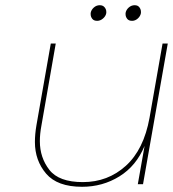

<svg xmlns="http://www.w3.org/2000/svg" viewBox="-20 -707 664 737"><path d="M353 -627Q340 -627 334 -635Q328 -643 328 -652Q328 -654 328 -657Q330 -669 340 -678Q350 -687 363 -687Q375 -687 381.5 -679Q388 -671 388 -662Q388 -660 388 -657Q386 -645 375.5 -636Q365 -627 353 -627ZM487 -627Q474 -627 468 -635Q462 -643 462 -652Q462 -654 462 -657Q464 -669 474 -678Q484 -687 497 -687Q509 -687 515 -679Q521 -671 521 -662Q521 -660 521 -657Q519 -645 509 -636Q499 -627 487 -627ZM624 -540 529 0H509L535 -147Q503 -70 438.5 -30Q374 10 295 10Q200 10 157 -40.5Q114 -91 114 -162Q114 -192 120 -227L175 -540H194L139 -225Q133 -193 133 -165Q133 -102 169.5 -55Q206 -8 298 -8Q394 -8 463 -70.5Q532 -133 554 -255L604 -540Z"/></svg>

Font: Fz Poppins Thin
Style: Italic
Weight: 100
Italic angle: -10°
Designer: Ninad Kale (Devanagari), Jonny Pinhorn (Latin)
Foundry: Indian Type Foundry
Version: Vit hóa bi Vntype.Com & FontZin.Com